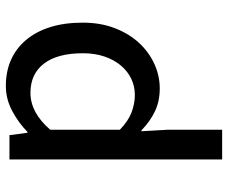

<svg xmlns="http://www.w3.org/2000/svg" viewBox="-80 -668 761 640"><g transform="rotate(90 300.0 -348.5)"><path d="M267 12Q219 12 180.5 -5Q142 -22 114 -55Q86 -88 71 -135.5Q56 -183 56 -244Q56 -304 74.5 -351.5Q93 -399 123.5 -432Q154 -465 193.5 -483Q233 -501 275 -501Q318 -501 351.5 -485Q385 -469 415 -440H418L413 -527V-709H512V0H431L423 -60H420Q391 -31 351 -9.5Q311 12 267 12ZM290 -70Q356 -70 413 -136V-368Q384 -396 355 -407Q326 -418 297 -418Q268 -418 243 -406Q218 -394 199 -371.5Q180 -349 169 -317Q158 -285 158 -245Q158 -160 192.5 -115Q227 -70 290 -70Z"/></g></svg>

Font: Source Code Pro Medium
Style: Regular
Weight: 500
Monospace: yes
Designer: Paul D. Hunt, Teo Tuominen
Foundry: Adobe Systems Incorporated
Version: Version 2.030;PS 1.000;hotconv 16.6.51;makeotf.lib2.5.65220